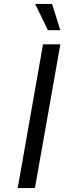

<svg xmlns="http://www.w3.org/2000/svg" viewBox="-20 -954 359 974"><path d="M223.1 -800.8 158.2 -934.1H244.1L286.1 -800.8ZM69.8 0 198.2 -729H286.1L157.2 0Z"/></svg>

Font: Hubot Sans
Style: Italic
Weight: 400
Italic angle: -10°
Designer: Deni Anggara
Foundry: GitHub
Version: Version 1.001;gftools[0.9.31]